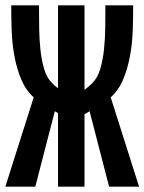

<svg xmlns="http://www.w3.org/2000/svg" viewBox="-20 -714 540 718"><path d="M296 -16H197V-291L185 -298L112 -16H0L106 -350Q76 -377 59 -418Q42 -459 33.5 -506.5Q25 -554 23.5 -603Q22 -652 22 -694H126V-673Q126 -646 126.5 -607.5Q127 -569 131 -530Q135 -491 145 -456.5Q155 -422 176 -402Q185 -393 197 -384V-694H296V-378Q304 -384 311 -390Q318 -396 324 -402Q345 -422 355 -456.5Q365 -491 369 -530Q373 -569 373.5 -607.5Q374 -646 374 -673V-694H478Q478 -652 476.5 -603Q475 -554 466.5 -506.5Q458 -459 441 -418Q424 -377 394 -350L500 -16H388L315 -298L296 -287Z"/></svg>

Font: D2Coding ligature
Style: Bold
Weight: 700
Monospace: yes
Designer: Yong-Rak Park; Jeong-Hwan Yoon; Sang-Min Lee;
Foundry: NHN Corporation
Version: Version 1.3.2; Build 20180524